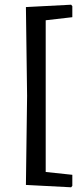

<svg xmlns="http://www.w3.org/2000/svg" viewBox="-20 -667 331 815"><path d="M282 -647 287 -641V-594L174 -581V63L287 75V122L282 128L90 118L95 -260L90 -637Z"/></svg>

Font: Alegreya Sans Medium
Style: Regular
Weight: 500
Designer: Juan Pablo del Peral
Foundry: Huerta Tipografica
Version: Version 2.007